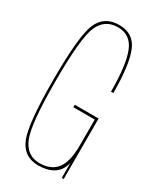

<svg xmlns="http://www.w3.org/2000/svg" viewBox="-177 -743 677 809"><g transform="rotate(30 162.0 -338.0)"><path d="M153 4Q249.5 3 266 -74V0H275.5V-294.5H159.5V-282.5H263.5V-157Q263.5 -77 236 -42Q208.5 -7 153 -7Q91.5 -7 65.5 -68.8Q39.5 -130.5 39.5 -340.5Q39.5 -551 65.5 -609.8Q91.5 -668.5 154.5 -668.5Q216.5 -668.5 240.2 -608Q264 -547.5 264 -418.5H275.5Q275.5 -552 250.5 -615.8Q225.5 -679.5 154.5 -679.5Q82.5 -679.5 55.5 -617.2Q28.5 -555 28.5 -340.5Q28.5 -127 55.5 -61.5Q82.5 4 153 4Z"/></g></svg>

Font: Anybody Thin Condensed
Style: Regular
Weight: 100
Width: 3
Version: Version 1.113;gftools[0.9.25]